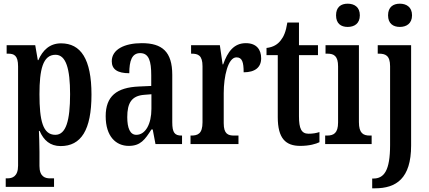

<svg xmlns="http://www.w3.org/2000/svg" viewBox="-20 -781 2326 1041"><path d="M11 232H273V186H251C226 186 194 178 194 119V42C194 -3 192 -41 191 -71H195C217 -20 252 11 309 11C419 11 476 -75 476 -268C476 -461 418 -546 311 -546C249 -546 211 -508 188 -455H185L171 -536H16V-490H24C56 -490 78 -481 78 -421V117C78 177 46 186 20 186H11ZM280 -50C212 -50 194 -128 194 -270C194 -403 212 -484 281 -484C338 -484 360 -408 360 -270C360 -128 338 -50 280 -50Z M678 10C742 10 766 -24 801 -79H808L823 0H967V-46H964C927 -46 914 -62 914 -118V-375C914 -501 859 -547 749 -547C655 -547 586 -513 586 -449C586 -405 617 -384 681 -384C681 -451 695 -493 740 -493C788 -493 800 -448 800 -373V-315L734 -312C612 -307 553 -259 553 -151C553 -41 609 10 678 10ZM719 -50C685 -50 670 -87 670 -146C670 -222 693 -262 763 -267L801 -270V-191C801 -109 769 -50 719 -50Z M1013 0H1273V-46H1250C1217 -46 1193 -54 1193 -113V-276C1193 -366 1216 -470 1262 -470C1293 -470 1301 -444 1301 -389C1363 -389 1396 -416 1396 -465C1396 -513 1370 -547 1313 -547C1248 -547 1214 -500 1190 -432H1187L1172 -536H1016V-490H1019C1054 -490 1078 -481 1078 -422V-118C1078 -55 1052 -46 1016 -46H1013Z M1608 10C1658 10 1694 -1 1712 -10V-65C1694 -59 1675 -56 1653 -56C1614 -56 1601 -84 1601 -151V-482H1704V-536H1601V-659H1538C1530 -608 1518 -582 1502 -562C1486 -541 1462 -525 1425 -521V-482H1486V-146C1486 -30 1529 10 1608 10Z M1865 -635C1901 -635 1931 -653 1931 -698C1931 -743 1901 -761 1865 -761C1829 -761 1802 -743 1802 -698C1802 -653 1829 -635 1865 -635ZM1743 0H1995V-46H1985C1949 -46 1926 -59 1926 -119V-536H1745V-490H1756C1791 -490 1813 -477 1813 -421V-117C1813 -59 1789 -46 1753 -46H1743Z M2148 -635C2183 -635 2214 -653 2214 -698C2214 -743 2183 -761 2148 -761C2112 -761 2084 -743 2084 -698C2084 -653 2112 -635 2148 -635ZM1998 240H2013C2128 240 2209 187 2209 8V-536H2028V-490H2034C2069 -490 2095 -481 2095 -422V5C2095 145 2062 187 2004 187H1998Z"/></svg>

Font: Noto Serif Lao ExtraCondensed SemiBold
Style: Regular
Weight: 600
Width: 2
Designer: Monotype Design Team
Foundry: Monotype Imaging Inc.
Version: Version 2.003